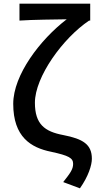

<svg xmlns="http://www.w3.org/2000/svg" viewBox="-20 -817 531 1045"><path d="M415 208C461 143 480 82 480 47C480 -31 432 -61 324 -82C223 -101 170 -141 170 -258C170 -399 323 -610 465 -705H471V-797H86V-705C157 -710 285 -711 343 -712C199 -602 52 -409 52 -252C52 -71 149 -13 258 9C355 30 378 43 378 75C378 105 361 127 324 174Z"/></svg>

Font: Genne Gothic Medium
Style: Regular
Weight: 500
Designer: Ryoko NISHIZUKA (kana & ideographs); Paul D. Hunt (Latin, Greek & Cyrillic); Wenlong ZHANG (bopomofo); Sandoll Communica
Foundry: Adobe Systems Incorporated
Version: Version 1.004;PS 1.004;hotconv 16.6.51;makeotf.lib2.5.65220